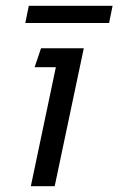

<svg xmlns="http://www.w3.org/2000/svg" viewBox="-20 -640 407 660"><path d="M67 -561 79 -620H367L355 -561ZM86 0 172 -409H99L121 -474H268L168 0Z"/></svg>

Font: Kanit Light
Style: Italic
Weight: 300
Italic angle: -12°
Designer: Katatrad Team
Foundry: CadsonDemak
Version: Version 2.000; ttfautohint (v1.8.3)